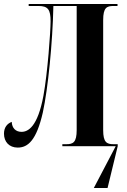

<svg xmlns="http://www.w3.org/2000/svg" viewBox="-21 -734 636 964"><path d="M68 7C119 7 162 -29 194 -169C220 -289 243 -517 247 -704H364V-81C364 -19 346 -10 312 -10H292V0H560L450 210H519L570 0V-10H549C515 -10 497 -19 497 -81V-633C497 -696 515 -704 549 -704H569V-714H123V-704H172C220 -704 233 -686 233 -627C233 -577 218 -367 197 -253C168 -97 120 -72 87 -72C58 -72 39 -91 38 -122C16 -114 -1 -95 -1 -63C-1 -22 25 7 68 7Z"/></svg>

Font: Noto Serif Display ExtraCondensed
Style: Bold
Weight: 700
Width: 2
Designer: Monotype Design Team
Foundry: Monotype Imaging Inc.
Version: Version 2.009